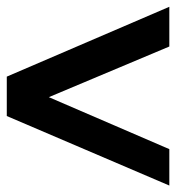

<svg xmlns="http://www.w3.org/2000/svg" viewBox="0 -536 531 580"><g transform="rotate(90 266.0 -245.5)"><path d="M536 -491 326 0H207L-4 -491H116L269 -127L426 -491Z"/></g></svg>

Font: Montserrat Ace
Style: Bold
Weight: 600
Designer: Julieta Ulanovsky
Foundry: Julieta Ulanovsky
Version: Version 1